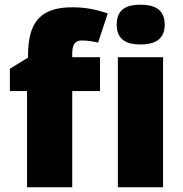

<svg xmlns="http://www.w3.org/2000/svg" viewBox="-20 -796 779 816"><path d="M577 -776C521 -776 476 -759 476 -691C476 -625 521 -607 577 -607C633 -607 680 -625 680 -691C680 -759 633 -776 577 -776ZM405 -409V-553H287V-568C287 -608 300 -624 328 -624C355 -624 378 -619 397 -615L438 -739C387 -756 344 -765 287 -765C152 -765 99 -702 99 -559V-551L22 -504V-409H95V0H287V-409ZM673 -553H481V0H673Z"/></svg>

Font: Noto Sans UI Black
Style: Regular
Weight: 900
Designer: Monotype Design Team
Foundry: Monotype Imaging Inc.
Version: Version 1.901